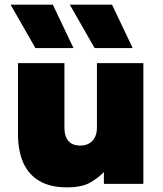

<svg xmlns="http://www.w3.org/2000/svg" viewBox="-20 -792 700 827"><path d="M268.5 15Q196.5 15 149.8 -12.5Q103 -40 80.2 -91.2Q57.5 -142.5 57.5 -214V-520H257.5V-241Q257.5 -205 274.5 -185Q291.5 -165 326.5 -165Q349 -165 365 -174.8Q381 -184.5 389.2 -201.5Q397.5 -218.5 397.5 -241V-520H597.5V0H427.5V-51Q406 -28 370 -6.5Q334 15 268.5 15ZM387.5 -585 280.5 -772H462.5L551.5 -585ZM132.5 -585 25.5 -772H207.5L296.5 -585Z"/></svg>

Font: Geologica Thin Roman Black
Style: Regular
Weight: 900
Version: Version 1.010;gftools[0.9.28]